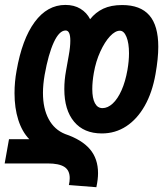

<svg xmlns="http://www.w3.org/2000/svg" viewBox="-60 -580 680 800"><path d="M230.5 162Q230.5 129.5 208 115.2Q185.5 101 139 101H-40.5L-22.5 0H62Q32 -31 16.2 -80.5Q0.5 -130 0.5 -191.5Q0.5 -239 9 -285Q32 -417 84.5 -488.2Q137 -559.5 212.5 -559.5Q249 -559.5 275.2 -543.5Q301.5 -527.5 315.5 -500Q338 -528.5 370.2 -543.8Q402.5 -559 449 -559Q525 -559 562.2 -516.2Q599.5 -473.5 599.5 -385Q599.5 -336.5 588 -271.5Q574.5 -194.5 543 -139Q511.5 -83.5 466 -53.8Q420.5 -24 364.5 -24Q289.5 -24 248.8 -72.8Q208 -121.5 208 -208.5Q208 -246.5 215 -284.5L226.5 -349Q233 -384.5 233 -410.5Q233 -453 213.5 -453Q187 -453 164.2 -403.8Q141.5 -354.5 126 -268Q119 -227 119 -193Q119 -128 142.8 -83.8Q166.5 -39.5 211.5 -21.5Q281 2 314.8 41.8Q348.5 81.5 348.5 141.5Q348.5 167.5 341.5 200L227 191Q230.5 176.5 230.5 162ZM471 -288.5Q477.5 -325.5 477.5 -358Q477.5 -400.5 467 -426.2Q456.5 -452 439.5 -452Q420 -452 398.2 -428.8Q376.5 -405.5 358 -365.2Q339.5 -325 331 -276.5Q324.5 -239.5 324.5 -209Q324.5 -170.5 335.5 -150Q346.5 -129.5 367 -129.5Q389 -129.5 409.8 -148.8Q430.5 -168 446.5 -204Q462.5 -240 471 -288.5Z"/></svg>

Font: JuliaMono BoldItalic
Style: Regular
Weight: 700
Italic angle: -9°
Monospace: yes
Designer: cormullion
Foundry: corm
Version: Version 0.049; ttfautohint (v1.8.4)